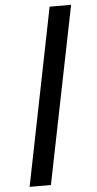

<svg xmlns="http://www.w3.org/2000/svg" viewBox="-60 -796 489 970"><g transform="rotate(-5 184.5 -311.0)"><path d="M158 138H50L230 -760H339Z"/></g></svg>

Font: IBM Plex Sans SemiBold
Style: Italic
Weight: 600
Italic angle: -11.31°
Designer: Mike Abbink, Paul van der Laan, Pieter van Rosmalen
Foundry: Bold Monday
Version: Version 3.201